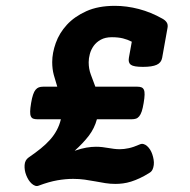

<svg xmlns="http://www.w3.org/2000/svg" viewBox="-20 -610 640 648"><path d="M173.3 -317.4Q167 -336.9 161.6 -356.9Q156.2 -377 156.2 -400.4Q156.2 -431.2 168.2 -464.8Q180.2 -498.5 205.8 -526.4Q231.4 -554.2 271.5 -572.3Q311.5 -590.3 367.7 -590.3Q407.2 -590.3 448.5 -579.6Q489.7 -568.8 528.3 -546.9Q538.1 -541.5 542.7 -534.2Q547.4 -526.9 545.4 -516.1L527.3 -415Q524.4 -398.4 509 -391.4Q493.7 -384.3 462.4 -384.3Q431.2 -384.3 421.6 -391.4Q412.1 -398.4 415 -415L424.8 -469.2Q410.6 -476.6 394.8 -480.5Q378.9 -484.4 357.4 -484.4Q335.4 -484.4 320.3 -476.1Q305.2 -467.8 296.1 -455.1Q287.1 -442.4 283.2 -427.7Q279.3 -413.1 279.3 -399.9Q279.3 -377.4 286.6 -358.2Q293.9 -338.9 301.8 -317.4H443.8Q452.1 -317.4 457.5 -315.2Q462.9 -313 465.6 -307.1Q468.3 -301.3 468 -290.5Q467.8 -279.8 464.8 -262.2Q461.9 -244.6 458.3 -233.9Q454.6 -223.1 449.7 -217.3Q444.8 -211.4 438.7 -209.5Q432.6 -207.5 424.3 -207.5H307.1Q298.8 -176.8 279.8 -151.9Q260.7 -127 231.9 -101.1Q254.4 -108.9 271.7 -111.8Q289.1 -114.7 303.7 -114.7Q315.4 -114.7 325.4 -113.5Q335.4 -112.3 345 -110.6Q354.5 -108.9 364.3 -107.7Q374 -106.4 384.3 -106.4Q398.4 -106.4 414.6 -109.9Q430.7 -113.3 451.7 -122.6Q458 -125.5 464.4 -123.8Q470.7 -122.1 476.3 -117.2Q481.9 -112.3 486.6 -105Q491.2 -97.7 494.1 -88.9Q497.1 -80.1 498.5 -71Q500 -62 499 -53.5Q498 -44.9 494.9 -38.1Q491.7 -31.2 485.4 -27.3Q467.8 -16.1 452.1 -8.8Q436.5 -1.5 422.4 2.9Q408.2 7.3 395 9Q381.8 10.7 369.6 10.7Q352.1 10.7 335.7 8.1Q319.3 5.4 302 2.2Q284.7 -1 266.1 -3.7Q247.6 -6.3 226.6 -6.3Q202.1 -6.3 173.8 -1.5Q145.5 3.4 110.4 16.6Q104.5 19 98.4 16.8Q92.3 14.6 86.7 9.5Q81.1 4.4 76.4 -2.9Q71.8 -10.3 68.4 -19Q62 -35.6 63 -52.7Q64 -69.8 76.7 -78.6Q99.6 -94.2 117.7 -108.9Q135.7 -123.5 149.2 -138.7Q162.6 -153.8 171.6 -170.7Q180.7 -187.5 185.5 -207.5H106Q97.7 -207.5 92.3 -209.5Q86.9 -211.4 84.2 -217.3Q81.5 -223.1 81.8 -233.9Q82 -244.6 85 -262.2Q87.9 -279.8 91.6 -290.5Q95.2 -301.3 100.1 -307.1Q105 -313 111.1 -315.2Q117.2 -317.4 125.5 -317.4Z"/></svg>

Font: Courier Prime
Style: Bold Italic
Weight: 700
Monospace: yes
Designer: Alan Dague-Greene
Foundry: Quote-Unquote Apps
Version: Version 1.202